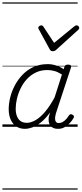

<svg xmlns="http://www.w3.org/2000/svg" viewBox="-20 -1050 676 1590"><path d="M187 17Q145 17 115 -3Q85 -23 68.5 -59.5Q52 -96 52 -146Q52 -191 64.5 -242.5Q77 -294 103 -343Q129 -392 167.5 -432Q206 -472 258 -495.5Q310 -519 376 -519Q409 -519 444 -508Q479 -497 507 -477L513 -495Q517 -507 523.5 -511Q530 -515 543 -515Q562 -515 566.5 -507.5Q571 -500 567 -488L443 -111Q436 -86 436 -68Q436 -50 444 -40.5Q452 -31 467 -31Q484 -31 499.5 -40Q515 -49 528 -63.5Q541 -78 550 -93Q555 -100 562.5 -103.5Q570 -107 580 -100Q592 -94 592.5 -86Q593 -78 588 -71Q577 -51 558.5 -31Q540 -11 515.5 3Q491 17 460 17Q438 17 422 10Q406 3 396.5 -10Q387 -23 384 -41Q381 -59 384 -81Q387 -91 389.5 -100.5Q392 -110 395 -119Q357 -67 319.5 -37Q282 -7 248 5Q214 17 187 17ZM110 -150Q110 -115 120 -88.5Q130 -62 150 -47.5Q170 -33 202 -33Q237 -33 275.5 -55.5Q314 -78 353.5 -124.5Q393 -171 432 -243L493 -433Q458 -455 429 -462.5Q400 -470 372 -470Q318 -470 275.5 -449Q233 -428 202 -394Q171 -360 150.5 -317.5Q130 -275 120 -231.5Q110 -188 110 -150ZM614 -840Q623 -840 629.5 -833.5Q636 -827 636 -819Q636 -813 633.5 -809.5Q631 -806 627 -802L447 -639Q439 -631 432 -628.5Q425 -626 416 -626Q409 -626 403 -629Q397 -632 392 -641L303 -804Q300 -808 298.5 -812Q297 -816 297 -820Q297 -829 306 -834.5Q315 -840 321 -840Q328 -840 332 -837.5Q336 -835 339 -830L428 -695L593 -830Q600 -835 604 -837.5Q608 -840 614 -840ZM0 510H623V520H0ZM0 -20H623V0H0ZM0 -505H623V-500H0ZM0 -1030H623V-1020H0Z"/></svg>

Font: Playwrite CO Guides
Style: Regular
Weight: 400
Designer: Veronika Burian, José Scaglione
Foundry: TypeTogether
Version: Version 1.003